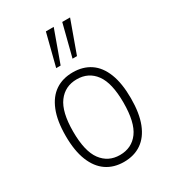

<svg xmlns="http://www.w3.org/2000/svg" viewBox="-181 -830 838 935"><g transform="rotate(-30 238.5 -362.5)"><path d="M239 8Q182 8 141 -20Q100 -48 77.5 -104Q55 -160 55 -244Q55 -328 77.5 -384Q100 -440 141 -467.5Q182 -495 239 -495Q296 -495 337 -467.5Q378 -440 400 -384Q422 -328 422 -244Q422 -160 400 -104Q378 -48 337 -20Q296 8 239 8ZM238 -31Q305 -31 342.5 -82Q380 -133 380 -244Q380 -354 342.5 -405Q305 -456 239 -456Q173 -456 135 -405Q97 -354 97 -244Q97 -133 135 -82Q173 -31 238 -31ZM272 -553 318 -733H362L297 -553ZM180 -553 226 -733H270L205 -553Z"/></g></svg>

Font: Nunito Sans 10pt Condensed ExtraLight
Style: Regular
Weight: 250
Width: 3
Designer: Vernon Adams
Foundry: Vernon Adams
Version: Version 3.101;gftools[0.9.27]